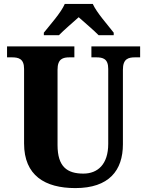

<svg xmlns="http://www.w3.org/2000/svg" viewBox="-20 -951 751 981"><path d="M204 -784V-771H281C304 -795 353 -837 382 -863C410 -838 464 -792 484 -771H561V-784C532 -822 474 -886 454 -931H311C292 -886 234 -822 204 -784ZM365 10C537 10 608 -80 608 -214V-595C608 -651 636 -658 671 -658H696V-714H447V-658H471C506 -658 533 -651 533 -599V-216C533 -111 479 -64 406 -64C323 -64 274 -99 274 -210V-595C274 -651 302 -658 336 -658H360V-714H16V-658H40C75 -658 103 -651 103 -599V-218C103 -54 210 10 365 10Z"/></svg>

Font: Noto Serif Sinhala SemiCondensed ExtraBold
Style: Regular
Weight: 800
Width: 4
Designer: Jelle Bosma - Monotype Design Team
Foundry: Monotype Imaging Inc.
Version: Version 2.007